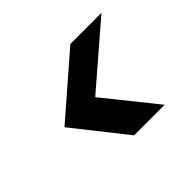

<svg xmlns="http://www.w3.org/2000/svg" viewBox="-102 -742 786 786"><g transform="rotate(-45 291.0 -349.5)"><path d="M547 -574 285 -348 464 -125H287L109 -350L367 -574Z"/></g></svg>

Font: DM Sans ExtraBold
Style: Italic
Weight: 800
Italic angle: -10°
Designer: Colophon Foundry, Jonny Pinhorn
Foundry: Colophon Foundry
Version: Version 4.004;gftools[0.9.30]